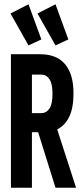

<svg xmlns="http://www.w3.org/2000/svg" viewBox="-20 -876 390 896"><path d="M31 0V-623H166Q245 -623 284 -576Q323 -529 323 -441Q323 -373 303.5 -332Q284 -291 247 -272L335 0H239L158 -259H129V0ZM129 -348H172Q196 -348 210.5 -369Q225 -390 225 -439Q225 -486 210.5 -507Q196 -528 172 -528H129ZM113 -664 29 -813 113 -856 173 -692ZM239 -664 155 -813 239 -856 299 -692Z"/></svg>

Font: Inconsolata ExtraCondensed ExtraBold
Style: Regular
Weight: 800
Width: 2
Monospace: yes
Designer: Raph Levien, Cyreal, Brenton Simpson
Foundry: Raph Levien, Cyreal, Google
Version: Version 3.001; ttfautohint (v1.8.2.53-6de2)